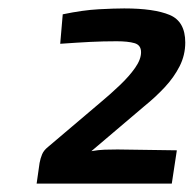

<svg xmlns="http://www.w3.org/2000/svg" viewBox="-20 -795 460 456"><path d="M275 -775Q346 -775 383 -759.5Q420 -744 420 -694Q420 -664 406.5 -637.5Q393 -611 371 -587.5Q349 -564 323 -543L197 -436Q214 -439 228.5 -439.5Q243 -440 259 -440L400 -438L388 -359H67L74 -408Q76 -419 80 -428.5Q84 -438 94 -446L219 -552Q243 -572 265 -593Q287 -614 301 -634Q315 -654 315 -671Q315 -688 299.5 -692.5Q284 -697 257 -697Q225 -697 195 -695.5Q165 -694 123 -691L129 -761Q177 -771 214.5 -773Q252 -775 275 -775Z"/></svg>

Font: Exo 2 SemiBold
Style: Italic
Weight: 600
Italic angle: -8°
Designer: Natanael Gama
Foundry: Natanael Gama
Version: Version 2.010